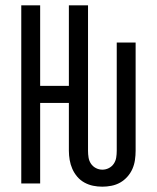

<svg xmlns="http://www.w3.org/2000/svg" viewBox="-20 -690 590 722"><path d="M365 12Q347 12 330 8.5Q313 5 297.5 -3.5Q282 -12 270.5 -25.5Q259 -39 252 -55Q245 -71 242 -88.5Q239 -106 239 -123V-303H131V0H60V-670H131V-367H239V-670H311V-123Q311 -110 313 -97.5Q315 -85 322 -74.5Q329 -64 340.5 -58Q352 -52 365 -52Q378 -52 389.5 -58Q401 -64 408 -74.5Q415 -85 417 -97.5Q419 -110 419 -123V-530H490V-123Q490 -106 487.5 -88.5Q485 -71 478 -55Q471 -39 459 -25.5Q447 -12 432 -3.5Q417 5 399.5 8.5Q382 12 365 12Z"/></svg>

Font: Lode Term
Style: Regular
Weight: 400
Monospace: yes
Designer: Belleve Invis
Foundry: Belleve Invis
Version: Version 29.2.0